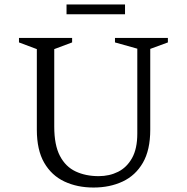

<svg xmlns="http://www.w3.org/2000/svg" viewBox="-20 -830 837 860"><path d="M399 10Q326 10 268.5 -17Q211 -44 178 -101Q145 -158 145 -249V-610L65 -640V-660H303V-640L223 -610V-263Q223 -180 248.5 -131.5Q274 -83 319 -62Q364 -41 422 -41Q470 -41 509 -60.5Q548 -80 571.5 -122Q595 -164 595 -232V-612L495 -640V-660H732V-640L653 -611V-249Q653 -158 620 -101Q587 -44 529.5 -17Q472 10 399 10ZM278 -766V-810H540V-766Z"/></svg>

Font: Spectral SC Light
Style: Regular
Weight: 300
Designer: Jean-Baptiste Levee
Foundry: Production Type
Version: Version 2.001